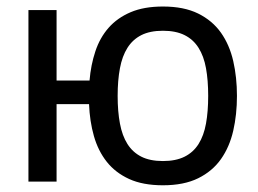

<svg xmlns="http://www.w3.org/2000/svg" viewBox="-20 -549 780 580"><path d="M65.9 -0.5V-518.6H150.9V-305.7H250.5Q254.4 -353 268.1 -394Q281.7 -435.1 308.1 -465.1Q334.5 -495.1 374.8 -512.2Q415 -529.3 472.2 -529.3Q535.6 -529.3 578.6 -508.1Q621.6 -486.8 647.5 -450.2Q673.3 -413.6 684.6 -364.5Q695.8 -315.4 695.8 -259.3Q695.8 -203.1 684.6 -154.1Q673.3 -105 647.5 -68.4Q621.6 -31.7 578.6 -10.5Q535.6 10.7 472.2 10.7Q411.6 10.7 370.1 -8.3Q328.6 -27.3 302.5 -60.3Q276.4 -93.3 263.7 -137.9Q251 -182.6 249 -234.4H150.9V-0.5ZM335.4 -259.3Q335.4 -212.4 342.3 -175.8Q349.1 -139.2 365 -114Q380.9 -88.9 407 -75.7Q433.1 -62.5 472.2 -62.5Q511.2 -62.5 537.6 -75.7Q564 -88.9 579.8 -114Q595.7 -139.2 602.3 -175.8Q608.9 -212.4 608.9 -259.3Q608.9 -306.2 602.3 -342.8Q595.7 -379.4 579.8 -404.5Q564 -429.7 537.6 -442.9Q511.2 -456.1 472.2 -456.1Q433.1 -456.1 407 -442.9Q380.9 -429.7 365 -404.5Q349.1 -379.4 342.3 -342.8Q335.4 -306.2 335.4 -259.3Z"/></svg>

Font: Arian AMU
Style: Regular
Weight: 400
Designer: Ruben Hakobyan (Tarumian)
Foundry: Ruben Hakobyan (Tarumian)
Version: Version 4.003